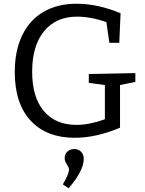

<svg xmlns="http://www.w3.org/2000/svg" viewBox="-20 -728 776 1027"><path d="M704 -337V-290L622 -273V-45Q495 9 379 9Q230 9 144.5 -82Q59 -173 59 -343Q59 -457 99 -539.5Q139 -622 213.5 -665Q288 -708 390 -708Q504 -708 625 -657L618 -499H565L549 -610Q465 -639 392 -639Q280 -639 216 -561.5Q152 -484 152 -344Q152 -208 214.5 -134Q277 -60 389 -60Q458 -60 541 -90V-273L455 -285V-332ZM316 258Q349 204 349 178Q349 172 346 166Q343 160 339 154Q333 144 329.5 136.5Q326 129 326 118Q326 95 341.5 82Q357 69 377 69Q398 69 413 83Q428 97 428 122Q428 185 347 279Z"/></svg>

Font: Bitter Pro
Style: Regular
Weight: 400
Designer: Sol Matas, and Bitter project Authors
Foundry: Sol Matas
Version: Version 1.010